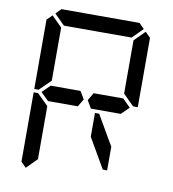

<svg xmlns="http://www.w3.org/2000/svg" viewBox="-100 -1087 1016 1129"><g transform="rotate(10 408.0 -522.5)"><path d="M144 -969 175 -1000H641L672 -969L610 -907H590H454H362H226H206ZM686 -955 717 -924V-510H690L685 -514L624 -575V-607V-782V-887V-893ZM130 -45 99 -76V-490H126L130 -485L192 -424V-218V-113V-107ZM130 -515 126 -510H99V-924L130 -955L192 -893V-887V-782V-576ZM144 -500 192 -547V-546H328H369L396 -500L369 -454H212H209H192V-453ZM624 -546 671 -499 624 -453V-454H606H604H475H454H447L420 -500L447 -546H454H475H488ZM475 -433H500L604 -254V-113H578L475 -291Z"/></g></svg>

Font: DSEG14 Classic
Style: Regular
Weight: 400
Designer: Keshikan(Twitter:@keshinomi_88pro)
Version: Version 0.46